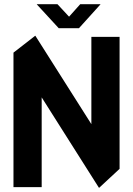

<svg xmlns="http://www.w3.org/2000/svg" viewBox="-20 -889 632 912"><path d="M548 -88 414 -214V-714H548ZM44 0V-638L178 -507V0ZM450 3 44 -638V-639L147 -719H148L548 -88V-87L451 3ZM259 -755 155 -868V-869H253L344 -771ZM259 -755 361 -869H457V-868L355 -755Z"/></svg>

Font: Foldit SemiBold
Style: Regular
Weight: 600
Version: Version 1.003